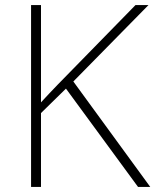

<svg xmlns="http://www.w3.org/2000/svg" viewBox="-20 -734 610 754"><path d="M570 0 268 -414 563 -714H512L206 -401C183 -377 161 -354 141 -332V-714H102V0H141V-290L239 -386L522 0Z"/></svg>

Font: Noto Sans Cherokee ExtraLight
Style: Regular
Weight: 200
Designer: Monotype Design Team
Foundry: Monotype Imaging Inc.
Version: Version 2.001